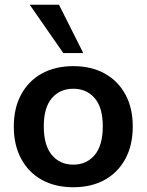

<svg xmlns="http://www.w3.org/2000/svg" viewBox="-20 -777 616 807"><path d="M288 10Q212 10 156 -21Q100 -52 69 -109.5Q38 -167 38 -245Q38 -323 69 -380Q100 -437 156 -468Q212 -499 288 -499Q364 -499 420 -468Q476 -437 507 -380Q538 -323 538 -245Q538 -167 507 -109.5Q476 -52 420 -21Q364 10 288 10ZM288 -85Q344 -85 378 -125.5Q412 -166 412 -246Q412 -325 378 -364.5Q344 -404 288 -404Q232 -404 198 -364.5Q164 -325 164 -246Q164 -166 198 -125.5Q232 -85 288 -85ZM246 -554 105 -757H228L330 -554Z"/></svg>

Font: Nunito Sans 12pt ExtraLight
Style: Bold
Weight: 700
Version: Version 3.101;gftools[0.9.27]